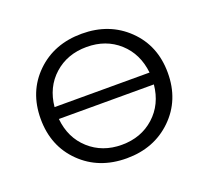

<svg xmlns="http://www.w3.org/2000/svg" viewBox="-98 -650 841 775"><g transform="rotate(-20 323.0 -262.5)"><path d="M323 -530Q441 -530 518.5 -455Q596 -380 596 -263Q596 -146 518.5 -70.5Q441 5 323 5Q204 5 127 -70.5Q50 -146 50 -263Q50 -380 127 -455Q204 -530 323 -530ZM119 -289H527Q518 -372 462 -422.5Q406 -473 323 -473Q240 -473 183.5 -422.5Q127 -372 119 -289ZM527 -238H119Q127 -155 183.5 -104Q240 -53 323 -53Q406 -53 462.5 -104Q519 -155 527 -238Z"/></g></svg>

Font: Montserrat Alternates
Style: Regular
Weight: 400
Designer: Julieta Ulanovsky
Foundry: Julieta Ulanovsky
Version: Version 7.200;PS 007.200;hotconv 1.0.88;makeotf.lib2.5.64775